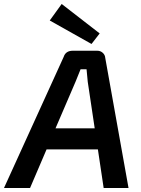

<svg xmlns="http://www.w3.org/2000/svg" viewBox="-55 -945 709 965"><path d="M405 -724 195 -842 255 -925 446 -777ZM437 -194H179L96 0H-35L265 -659Q275 -690 311 -690H434Q450 -690 461.5 -679.5Q473 -669 474 -654L591 0H466ZM421 -300 386 -534 380 -597H350Q342 -576 325 -535L224 -300Z"/></svg>

Font: Exo 2.0 Semi Bold
Style: Italic
Weight: 600
Italic angle: -8°
Designer: Natanael Gama
Version: Version 1.001;PS 001.001;hotconv 1.0.70;makeotf.lib2.5.58329